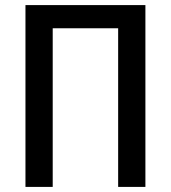

<svg xmlns="http://www.w3.org/2000/svg" viewBox="-20 -734 671 754"><path d="M80 0V-714H551V0H444V-623H187V0Z"/></svg>

Font: Noto Sans Display SemiCondensed Medium
Style: Regular
Weight: 500
Width: 4
Designer: Monotype Design Team
Foundry: Monotype Imaging Inc.
Version: Version 2.003